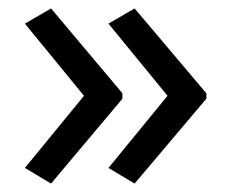

<svg xmlns="http://www.w3.org/2000/svg" viewBox="-20 -491 549 455"><path d="M469 -257V-270L299 -471L237 -435L377 -264L237 -93L299 -56ZM270 -257V-270L101 -471L39 -435L179 -264L39 -93L101 -56Z"/></svg>

Font: Noto Sans Psalter Pahlavi
Style: Regular
Weight: 400
Designer: Monotype Design Team
Foundry: Monotype Imaging Inc.
Version: Version 2.002